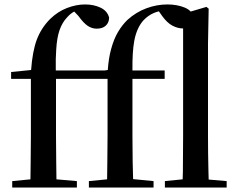

<svg xmlns="http://www.w3.org/2000/svg" viewBox="-20 -844 1071 864"><path d="M35 0V-29L117 -37Q118 -76 118 -116Q119 -175 119 -232V-489H30V-520L120 -529Q126 -612 145 -664Q165 -718 206 -759Q240 -792 281.5 -808Q323 -824 363 -824Q402 -824 432.5 -809.5Q463 -795 471 -765Q471 -743 456.5 -729Q442 -715 415 -715Q394 -715 375 -727.5Q356 -740 333 -772L314 -792Q297 -783 282 -766Q260 -743 248 -708.5Q236 -674 233 -621Q230 -582 231 -527H451L465 -529Q469 -584 480 -623Q492 -668 511 -700Q530 -732 554 -755Q593 -790 639.5 -807Q686 -824 733 -824Q777 -824 811 -810Q828 -803 838 -792L909 -813L919 -805L916 -647V-232Q916 -196 916.5 -154.5Q917 -113 918 -73Q918 -54 919 -36L1000 -29V0H722V-29L802 -37Q803 -54 803 -73Q803 -113 803.5 -154.5Q804 -196 804 -232V-716Q804 -716 803 -716Q780 -716 756 -728.5Q732 -741 709 -773L695 -793Q682 -790 671 -785Q646 -774 626 -753Q595 -719 584 -659Q575 -609 576 -527H721V-489H576V-232Q576 -175 577 -116Q578 -77 579 -38L671 -29V0H380V-29L462 -37Q463 -76 463 -116Q464 -175 464 -232V-489H232Q232 -489 232 -489V-232Q232 -175 233 -116Q233 -77 234 -37L326 -29V0Z"/></svg>

Font: Early Summer Mincho SemiBold
Style: Regular
Weight: 600
Designer: GuiWonder
Version: Version 1.002